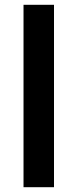

<svg xmlns="http://www.w3.org/2000/svg" viewBox="-20 -780 323 800"><path d="M205 0H78V-760H205Z"/></svg>

Font: Noto Sans Cherokee SemiBold
Style: Regular
Weight: 600
Designer: Monotype Design Team
Foundry: Monotype Imaging Inc.
Version: Version 2.001; ttfautohint (v1.8.4.7-5d5b)